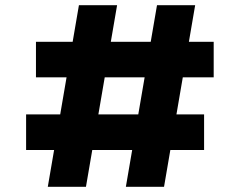

<svg xmlns="http://www.w3.org/2000/svg" viewBox="-20 -720 918 740"><path d="M465.1 0 585.1 -700H732.2L612.2 0ZM80.6 -142V-279H766.6V-142ZM164.2 0 284.2 -700H431.3L311.3 0ZM118.6 -422V-559H803.6V-422Z"/></svg>

Font: Lexend Giga
Style: Regular
Weight: 400
Designer: Bonnie Shaver-Troup, Thomas Jockin
Foundry: Lexend
Version: Version 1.007